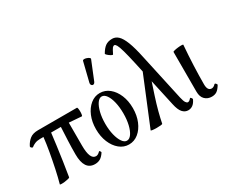

<svg xmlns="http://www.w3.org/2000/svg" viewBox="-119 -1062 1667 1412"><g transform="rotate(-30 714.5 -355.5)"><path d="M49 10Q63 -40 76.5 -103.5Q90 -167 101.5 -232Q113 -297 119 -352H90Q65 -352 46 -344Q27 -336 17 -327Q12 -322 3.5 -329Q-5 -336 -2 -343Q14 -375 39.5 -395Q65 -415 109 -415H440Q443 -415 445 -404Q447 -393 447 -378.5Q447 -364 445 -353Q443 -342 440 -342Q413 -344 386.5 -346Q360 -348 333 -350V-155Q333 -36 384 -36Q401 -36 419 -55Q423 -60 428.5 -51Q434 -42 432 -40Q414 -12 394.5 -0.5Q375 11 349 11Q259 11 259 -124Q259 -180 261.5 -237.5Q264 -295 267 -352Q262 -352 257 -352H184Q179 -308 171 -248.5Q163 -189 153.5 -124Q144 -59 134 0Q133 3 120 6.5Q107 10 90 12Q73 14 60.5 13.5Q48 13 49 10Z M638 11Q594 11 558.5 -18Q523 -47 502.5 -96.5Q482 -146 482 -207Q482 -269 502.5 -318Q523 -367 558.5 -396Q594 -425 638 -425Q683 -425 718.5 -396Q754 -367 774.5 -318Q795 -269 795 -207Q795 -146 774.5 -96.5Q754 -47 718.5 -18Q683 11 638 11ZM638 -21Q660 -21 677.5 -46Q695 -71 705 -113.5Q715 -156 715 -208Q715 -261 705 -303.5Q695 -346 677.5 -371Q660 -396 638 -396Q617 -396 599.5 -371Q582 -346 571.5 -303.5Q561 -261 561 -208Q561 -156 571.5 -113.5Q582 -71 599.5 -46Q617 -21 638 -21ZM646 -518Q640 -504 630.5 -502Q621 -500 614.5 -508Q608 -516 611 -529L651 -691Q653 -698 662.5 -698.5Q672 -699 684 -695Q696 -691 704 -685Q712 -679 709 -673Z M826 0 992 -404 976 -478Q958 -559 946 -601.5Q934 -644 925 -660Q916 -676 908 -676Q898 -676 890.5 -666.5Q883 -657 866 -622Q864 -617 850.5 -624.5Q837 -632 825.5 -642.5Q814 -653 816 -657Q836 -692 858.5 -708.5Q881 -725 917 -725Q945 -725 967.5 -704Q990 -683 1010 -632Q1030 -581 1049 -490L1134 -101Q1142 -66 1150.5 -54Q1159 -42 1167 -42Q1174 -42 1179.5 -45.5Q1185 -49 1195 -60Q1198 -64 1205 -55.5Q1212 -47 1210 -42Q1197 -14 1179.5 -1.5Q1162 11 1141 11Q1113 11 1093 -11.5Q1073 -34 1062 -86L1013 -309L980 -209Q959 -145 945.5 -93Q932 -41 924 0Q923 4 908 5.5Q893 7 873.5 7Q854 7 839.5 5Q825 3 826 0Z M1341 11Q1306 11 1283 -11.5Q1260 -34 1260 -78V-415Q1260 -418 1273.5 -421.5Q1287 -425 1305 -427Q1323 -429 1336 -428.5Q1349 -428 1349 -425Q1342 -338 1338.5 -253.5Q1335 -169 1335 -97Q1335 -42 1370 -42Q1386 -42 1402 -59Q1407 -64 1414.5 -56Q1422 -48 1420 -43Q1402 -13 1384.5 -1Q1367 11 1341 11Z"/></g></svg>

Font: Junicode Two Beta Condensed
Style: Regular
Weight: 400
Width: 3
Designer: Peter S. Baker
Foundry: Briery Creek Software
Version: Version 1.053; ttfautohint (v1.8.4)